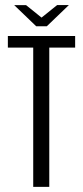

<svg xmlns="http://www.w3.org/2000/svg" viewBox="-20 -732 325 752"><path d="M110.1 0V-545.5H10.8V-591H274.3V-545.5H173V0ZM121.7 -629.2 35.7 -711.8H82.2L142.7 -663.1L203.9 -712.2H249.8L163.4 -629.2Z"/></svg>

Font: Alumni Sans Thin
Style: Regular
Weight: 100
Designer: Robert E. Leuschke
Foundry: Robert E. Leuschke
Version: Version 1.018